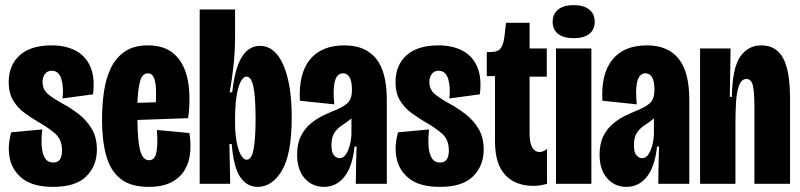

<svg xmlns="http://www.w3.org/2000/svg" viewBox="-20 -717 3122 749"><path d="M187 12Q111 12 70 -18.5Q29 -49 18.5 -98Q8 -147 24 -201L145 -212Q141 -180 142.5 -150.5Q144 -121 154.5 -102Q165 -83 188 -83Q222 -83 222 -130Q222 -173 194.5 -196.5Q167 -220 128 -242Q103 -257 76.5 -276Q50 -295 32 -324Q14 -353 14 -397Q14 -463 57 -501.5Q100 -540 182 -540Q235 -540 274 -520Q313 -500 332 -458Q351 -416 343 -349L224 -333Q229 -376 219.5 -408.5Q210 -441 181 -441Q165 -441 155.5 -428.5Q146 -416 146 -397Q146 -367 168.5 -349Q191 -331 222 -314Q254 -297 285 -273.5Q316 -250 337 -216Q358 -182 358 -133Q358 -71 317 -29.5Q276 12 187 12Z M561 12Q489 12 449.5 -20Q410 -52 394 -111Q378 -170 378 -251Q378 -307 385.5 -359Q393 -411 412.5 -451.5Q432 -492 467 -516Q502 -540 557 -540Q624 -540 662 -504Q700 -468 712.5 -404.5Q725 -341 714 -256L516 -249Q517 -163 527.5 -127.5Q538 -92 561 -92Q586 -92 591 -127.5Q596 -163 592 -210L719 -198Q725 -160 722 -123Q719 -86 701.5 -55.5Q684 -25 649.5 -6.5Q615 12 561 12ZM557 -431Q535 -431 526.5 -400Q518 -369 516 -316L588 -318Q591 -376 584 -403.5Q577 -431 557 -431Z M985 12Q943 12 917 -26.5Q891 -65 884 -155H875L878 0H759V-250V-680H897V-574Q897 -520 891.5 -466Q886 -412 876 -357H886Q896 -450 923 -494Q950 -538 994 -538Q1053 -538 1085.5 -463Q1118 -388 1118 -260Q1118 -116 1080 -52Q1042 12 985 12ZM943 -94Q962 -94 969.5 -136Q977 -178 977 -253Q977 -340 968.5 -379Q960 -418 942 -418Q928 -418 917.5 -395.5Q907 -373 902 -336Q897 -299 897 -255V-235Q897 -199 902.5 -167Q908 -135 918.5 -114.5Q929 -94 943 -94Z M1244 12Q1198 12 1168.5 -21.5Q1139 -55 1139 -114Q1139 -157 1154 -186.5Q1169 -216 1192 -235Q1215 -254 1241 -266.5Q1267 -279 1290 -288Q1329 -305 1341 -320.5Q1353 -336 1353 -366Q1353 -431 1318 -431Q1272 -431 1284 -310L1150 -324Q1144 -429 1189 -484.5Q1234 -540 1324 -540Q1405 -540 1447 -488.5Q1489 -437 1489 -327V-202Q1489 -151 1489 -100.5Q1489 -50 1489 0H1368Q1368 -36 1369 -72Q1370 -108 1371 -145H1363Q1355 -67 1323.5 -27.5Q1292 12 1244 12ZM1304 -100Q1320 -100 1330 -115.5Q1340 -131 1345.5 -154Q1351 -177 1351 -199V-255Q1334 -241 1316 -229.5Q1298 -218 1285.5 -200.5Q1273 -183 1273 -151Q1273 -122 1283 -111Q1293 -100 1304 -100Z M1696 12Q1620 12 1579 -18.5Q1538 -49 1527.5 -98Q1517 -147 1533 -201L1654 -212Q1650 -180 1651.5 -150.5Q1653 -121 1663.5 -102Q1674 -83 1697 -83Q1731 -83 1731 -130Q1731 -173 1703.5 -196.5Q1676 -220 1637 -242Q1612 -257 1585.5 -276Q1559 -295 1541 -324Q1523 -353 1523 -397Q1523 -463 1566 -501.5Q1609 -540 1691 -540Q1744 -540 1783 -520Q1822 -500 1841 -458Q1860 -416 1852 -349L1733 -333Q1738 -376 1728.5 -408.5Q1719 -441 1690 -441Q1674 -441 1664.5 -428.5Q1655 -416 1655 -397Q1655 -367 1677.5 -349Q1700 -331 1731 -314Q1763 -297 1794 -273.5Q1825 -250 1846 -216Q1867 -182 1867 -133Q1867 -71 1826 -29.5Q1785 12 1696 12Z M2061 8Q1990 8 1950.5 -35Q1911 -78 1911 -165V-420H1879V-514H1893Q1923 -514 1933.5 -529Q1944 -544 1948 -575L1954 -628H2046V-528H2113V-418H2046V-195Q2046 -159 2056.5 -141.5Q2067 -124 2084 -124Q2099 -124 2114 -136V0Q2100 4 2087.5 6Q2075 8 2061 8Z M2149 0V-528H2287V0ZM2218 -568Q2179 -568 2157.5 -584.5Q2136 -601 2136 -632Q2136 -663 2157.5 -680Q2179 -697 2218 -697Q2257 -697 2278.5 -680Q2300 -663 2300 -632Q2300 -601 2278.5 -584.5Q2257 -568 2218 -568Z M2424 12Q2378 12 2348.5 -21.5Q2319 -55 2319 -114Q2319 -157 2334 -186.5Q2349 -216 2372 -235Q2395 -254 2421 -266.5Q2447 -279 2470 -288Q2509 -305 2521 -320.5Q2533 -336 2533 -366Q2533 -431 2498 -431Q2452 -431 2464 -310L2330 -324Q2324 -429 2369 -484.5Q2414 -540 2504 -540Q2585 -540 2627 -488.5Q2669 -437 2669 -327V-202Q2669 -151 2669 -100.5Q2669 -50 2669 0H2548Q2548 -36 2549 -72Q2550 -108 2551 -145H2543Q2535 -67 2503.5 -27.5Q2472 12 2424 12ZM2484 -100Q2500 -100 2510 -115.5Q2520 -131 2525.5 -154Q2531 -177 2531 -199V-255Q2514 -241 2496 -229.5Q2478 -218 2465.5 -200.5Q2453 -183 2453 -151Q2453 -122 2463 -111Q2473 -100 2484 -100Z M2711 0V-313V-528H2830L2827 -339H2835Q2837 -452 2867.5 -496Q2898 -540 2950 -540Q3008 -540 3035 -490Q3062 -440 3062 -332V0H2923V-298Q2923 -357 2917 -383Q2911 -409 2892 -409Q2873 -409 2863.5 -384.5Q2854 -360 2851.5 -321Q2849 -282 2849 -236V0Z"/></svg>

Font: Bricolage Grotesque 96pt Condensed Bricolage Grotesque 48pt Condensed Regular
Style: Bold
Weight: 700
Width: 3
Designer: Mathieu Triay
Foundry: Atelier Triay
Version: Version 1.001; ttfautohint (v1.8.4.7-5d5b);gftools[0.9.33.de